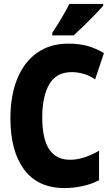

<svg xmlns="http://www.w3.org/2000/svg" viewBox="-20 -947 570 977"><path d="M309 10Q173 10 103 -84Q33 -178 33 -344Q33 -461 68 -546.5Q103 -632 169 -678.5Q235 -725 328 -725Q383 -725 425.5 -713Q468 -701 509 -677L464 -543Q434 -564 403 -572Q372 -580 345 -580Q267 -580 231 -518.5Q195 -457 195 -350Q195 -240 230.5 -187Q266 -134 336 -134Q374 -134 412 -147Q450 -160 484 -180V-30Q446 -10 400 0Q354 10 309 10ZM246 -780Q271 -818 293.5 -855.5Q316 -893 333 -927H505V-918Q489 -899 463 -872Q437 -845 408 -817Q379 -789 355 -767H246Z"/></svg>

Font: Noto Sans Mono Condensed Black
Style: Regular
Weight: 900
Width: 3
Designer: Monotype Design Team
Foundry: Monotype Imaging Inc.
Version: Version 2.014